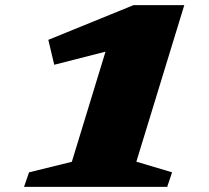

<svg xmlns="http://www.w3.org/2000/svg" viewBox="-20 -727 815 747"><path d="M259.5 -97.5 390.5 -526 191 -475 168 -572 499.5 -707H697L510.5 -98L649.5 -56.5L630.5 0H73.5L93 -56.5Z"/></svg>

Font: Newsreader 6pt ExtraBold
Style: Italic
Weight: 800
Italic angle: -17°
Designer: Hugues Gentile
Foundry: Production Type
Version: Version 1.003; ttfautohint (v1.8.3)